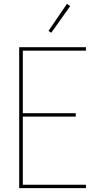

<svg xmlns="http://www.w3.org/2000/svg" viewBox="-20 -981 540 1001"><path d="M80 0V-735H428V-717H99V-391H375V-373H99V-18H428V0ZM247 -810 233 -820 329 -961 346 -949Z"/></svg>

Font: Iosevka Curly Thin
Style: Regular
Weight: 100
Monospace: yes
Designer: Belleve Invis
Foundry: Belleve Invis
Version: Version 22.1.2; ttfautohint (v1.8.4)